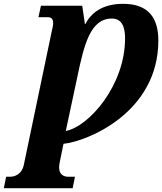

<svg xmlns="http://www.w3.org/2000/svg" viewBox="-88 -744 848 1004"><path d="M-68 240H292L304 180H266C253 180 221 174 221 131C221 126 222 114 227 91L244 8C370 -5 740 -156 740 -532C740 -646 692 -724 556 -724C443 -724 387 -673 358 -618H356L342 -714H126L113 -654H149C169 -654 190 -657 190 -622C190 -613 187 -599 180 -568L37 116C26 172 -17 180 -33 180H-56ZM256 -59 316 -340C352 -513 385 -647 497 -647C549 -647 566 -604 566 -543C566 -298 377 -82 256 -59Z"/></svg>

Font: Noto Serif SemiCondensed Black
Style: Italic
Weight: 900
Width: 4
Italic angle: -12°
Designer: Monotype Design Team
Foundry: Monotype Imaging Inc.
Version: Version 2.014